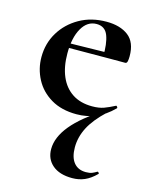

<svg xmlns="http://www.w3.org/2000/svg" viewBox="-104 -462 626 804"><g transform="rotate(15 209.0 -60.0)"><path d="M287 275Q232 275 201.5 249Q171 223 171 180Q171 77 346 -32L357 -27Q308 19 286.5 61Q265 103 265 147Q265 190 283.5 213Q302 236 336 236Q353 236 363.5 231.5Q374 227 382 222Q385 220 388.5 224Q392 228 389 230Q365 254 340.5 264.5Q316 275 287 275ZM235 12Q170 12 124.5 -15Q79 -42 55.5 -86.5Q32 -131 32 -182Q32 -241 61 -289Q90 -337 141 -366Q192 -395 258 -395Q317 -395 352.5 -368Q388 -341 388 -280Q388 -267 386 -258Q384 -249 377 -249H281Q283 -306 270 -340.5Q257 -375 220 -375Q180 -375 156.5 -334Q133 -293 133 -225Q133 -167 151 -125Q169 -83 204 -60Q239 -37 290 -37Q320 -37 340.5 -44.5Q361 -52 386 -65Q388 -67 391.5 -63Q395 -59 393 -56Q356 -19 317.5 -3.5Q279 12 235 12ZM98 -248 97 -267 316 -271V-249Z"/></g></svg>

Font: Cormorant Garamond Light
Style: Bold
Weight: 700
Version: Version 4.001